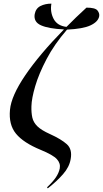

<svg xmlns="http://www.w3.org/2000/svg" viewBox="-20 -824 567 1057"><path d="M243 213 239 207Q271 177 287.5 152.5Q304 128 309 103Q314 75 293 52Q272 29 204 1Q109 -38 68 -88Q27 -138 35 -220Q42 -296 119 -409.5Q196 -523 332 -662Q248 -666 206 -684.5Q164 -703 171 -746Q177 -778 203 -791Q229 -804 263 -804Q255 -759 275 -720.5Q295 -682 346 -676Q397 -728 456 -782Q504 -782 516.5 -766.5Q529 -751 526 -734Q520 -704 478.5 -684.5Q437 -665 349 -661Q279 -580 236.5 -499Q194 -418 174 -350Q154 -282 153 -239Q152 -203 158 -176.5Q164 -150 186 -128.5Q208 -107 255 -86Q317 -58 348 -30Q379 -2 369 52Q362 95 327 135Q292 175 243 213Z"/></svg>

Font: Noto Serif Display Medium
Style: Italic
Weight: 500
Italic angle: -12°
Designer: Monotype Design Team
Foundry: Monotype Imaging Inc.
Version: Version 2.009